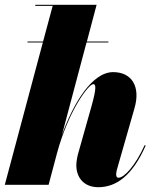

<svg xmlns="http://www.w3.org/2000/svg" viewBox="-20 -770 658 800"><path d="M361 -326.5 307.5 -137C302.5 -120.5 298 -97.5 298 -82C298 -29 330.5 10 389.5 10C464 10 531.5 -37.5 587 -163.5L582.5 -165C544 -79.5 497.5 -29.5 474 -29.5C467.5 -29.5 464 -33 464 -44.5C464 -49.5 466 -59.5 467.5 -64.5L540.5 -319.5C566.5 -409.5 529 -469.5 451.5 -469.5C363 -469.5 285.5 -339 238 -207.5L340.5 -593H431.5V-597H342L382.5 -750H127V-745.5H199.5L159.5 -597H94.5V-593H158.5L0 0H182.5L218 -133.5C266 -310 349.5 -419.5 368.5 -419.5C379.5 -419.5 383 -404.5 361 -326.5Z"/></svg>

Font: Bodoni* 36pt Fatface
Style: Italic
Weight: 900
Italic angle: -13°
Version: Version 2.3